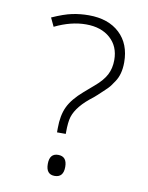

<svg xmlns="http://www.w3.org/2000/svg" viewBox="-79 -733 618 800"><g transform="rotate(10 230.0 -333.0)"><path d="M207.3 9.1Q170.9 9.1 170.9 -35.4Q170.9 -79.9 207.3 -79.9Q244.7 -79.9 244.7 -35.4Q244.7 9.1 207.3 9.1ZM223 -171.4H186V-188.6Q186 -243.7 203.5 -280.3Q220.9 -317 265.9 -355.9L307.4 -391.8Q340.2 -419.6 354.4 -446.9Q368.6 -474.2 368.6 -509.6Q368.6 -567.2 330.1 -601.4Q291.7 -635.5 227.8 -635.5Q163.8 -635.5 95.6 -602.1L78.4 -638.5Q128.4 -660.8 162.3 -667.8Q196.2 -674.9 232.1 -674.9Q315 -674.9 363 -629.9Q411 -584.9 411 -507.1Q411 -456 388.8 -423.7Q379.7 -410 373.6 -401.9Q367.5 -393.8 352.9 -380.2Q319.5 -348.3 310.4 -341.3Q245.2 -292.2 230 -244.2Q223 -221.4 223 -178Z"/></g></svg>

Font: Khula Light
Style: Regular
Weight: 300
Designer: Erin McLaughlin, Steve Matteson
Version: Version 1.002;PS 1.0;hotconv 1.0.72;makeotf.lib2.5.5900; ttf